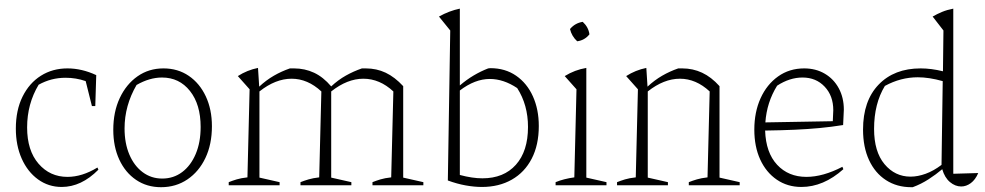

<svg xmlns="http://www.w3.org/2000/svg" viewBox="-20 -772 4105 800"><path d="M237 7Q182 7 138.5 -24.5Q95 -56 70.5 -111Q46 -166 46 -236Q46 -313 74 -369.5Q102 -426 150.5 -456.5Q199 -487 261 -487Q321 -487 381 -459L377 -330H363L337 -434Q297 -448 253 -448Q193 -448 141 -419Q93 -339 93 -241Q93 -145 140.5 -90Q188 -35 261 -35Q322 -35 386 -74L390 -65Q319 7 237 7Z M651 8Q592 8 547 -22.5Q502 -53 477 -107Q452 -161 452 -231Q452 -306 479 -363.5Q506 -421 553 -454Q600 -487 661 -487Q721 -487 766.5 -456Q812 -425 837.5 -370.5Q863 -316 863 -246Q863 -171 836 -114Q809 -57 761 -24.5Q713 8 651 8ZM656 -28Q703 -28 739 -55Q775 -82 795.5 -130.5Q816 -179 816 -243Q816 -337 771.5 -393Q727 -449 655 -449Q603 -449 549 -418Q499 -332 499 -237Q499 -175 519 -128Q539 -81 574.5 -54.5Q610 -28 656 -28Z M933 0V-13Q948 -19 966 -24.5Q984 -30 1011 -33L1020 -400L971 -455Q1010 -480 1055 -489L1060 -411Q1089 -438 1121 -456.5Q1153 -475 1188 -487Q1196 -487 1205 -487Q1250 -487 1288.5 -469Q1327 -451 1360 -412Q1389 -439 1421 -457Q1453 -475 1488 -487Q1496 -487 1504 -487Q1549 -487 1587 -469Q1625 -451 1660 -413V-32L1744 -13V0H1532V-13Q1547 -19 1565 -24.5Q1583 -30 1610 -33L1619 -391Q1562 -444 1494 -444Q1427 -444 1360 -391V-32L1444 -13V0H1232V-13Q1247 -19 1265.5 -24.5Q1284 -30 1310 -33L1319 -391Q1262 -444 1195 -444Q1128 -444 1061 -391V-32L1145 -13V0Z M1846 -20 1856 -645 1809 -703Q1852 -727 1896 -736V-416Q1924 -440 1953.5 -457.5Q1983 -475 2014 -487Q2018 -488 2023 -488Q2085 -488 2130.5 -456.5Q2176 -425 2200.5 -370.5Q2225 -316 2225 -247Q2225 -168 2195.5 -111Q2166 -54 2112.5 -23.5Q2059 7 1988 7Q1956 7 1920 0.5Q1884 -6 1846 -20ZM2021 -443Q1959 -443 1896 -395V-43Q1948 -29 1990 -29Q2079 -29 2129.5 -85.5Q2180 -142 2180 -243Q2180 -335 2135 -405Q2078 -443 2021 -443Z M2295 0V-13Q2312 -20 2331.5 -25Q2351 -30 2373 -33L2382 -400L2333 -455Q2375 -481 2423 -489V-32L2507 -13V0ZM2408 -681Q2432 -659 2436 -629Q2416 -604 2385 -600Q2362 -621 2355 -651Q2376 -676 2408 -681Z M2551 0V-13Q2566 -19 2584 -24.5Q2602 -30 2629 -33L2638 -400L2589 -455Q2628 -480 2673 -489L2678 -411Q2707 -438 2739 -456.5Q2771 -475 2806 -487Q2814 -487 2823 -487Q2867 -487 2905.5 -469Q2944 -451 2978 -413V-32L3062 -13V0H2850V-13Q2865 -19 2883.5 -24.5Q2902 -30 2928 -33L2937 -391Q2880 -444 2813 -444Q2746 -444 2679 -391V-32L2763 -13V0Z M3319 7Q3261 7 3216.5 -23.5Q3172 -54 3147.5 -107.5Q3123 -161 3123 -232Q3123 -305 3149 -362.5Q3175 -420 3222 -453.5Q3269 -487 3331 -487Q3379 -487 3416.5 -465Q3454 -443 3475 -404Q3496 -365 3496 -315L3493 -251Q3443 -243 3395 -238.5Q3347 -234 3292.5 -231.5Q3238 -229 3168 -228Q3171 -136 3218 -85.5Q3265 -35 3340 -35Q3409 -35 3490 -77L3494 -67Q3411 7 3319 7ZM3218 -415Q3175 -346 3169 -262L3450 -267L3452 -313Q3452 -373 3416 -411Q3380 -449 3324 -449Q3270 -449 3218 -415Z M3928 -751 3927 -752H3928ZM3777 8Q3717 8 3671.5 -21.5Q3626 -51 3601 -105Q3576 -159 3576 -232Q3576 -352 3641 -419.5Q3706 -487 3816 -487Q3860 -487 3909 -475L3911 -645L3866 -703Q3885 -714 3905.5 -722.5Q3926 -731 3952 -736V-48L4056 -51Q4044 -23 4025 -9Q4006 5 3985 5Q3960 5 3938 -13.5Q3916 -32 3906 -67Q3880 -45 3849 -25Q3818 -5 3783 8Q3781 8 3777 8ZM3622 -235Q3622 -140 3665.5 -88Q3709 -36 3774 -36Q3804 -36 3837 -48Q3870 -60 3903 -85L3908 -434Q3851 -450 3804 -450Q3733 -450 3667 -414Q3622 -340 3622 -235Z"/></svg>

Font: Piazzolla ExtraLight
Style: Regular
Weight: 200
Designer: Juan Pablo del Peral
Foundry: Huerta Tipografica
Version: Version 1.330